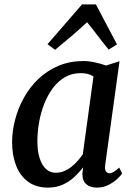

<svg xmlns="http://www.w3.org/2000/svg" viewBox="-20 -843 612 873"><path d="M458.5 -95Q455 -72 461.8 -63.5Q468.5 -55 477.5 -55Q486 -55 496.5 -61.2Q507 -67.5 522 -81L535.5 -54Q531 -47 515.2 -31.5Q499.5 -16 475 -3Q450.5 10 420 10Q390.5 10 372.5 -5.2Q354.5 -20.5 354.5 -53.5L358 -82Q341 -60 318.5 -38.8Q296 -17.5 266.2 -3.8Q236.5 10 198.5 10Q143.5 10 107 -17.2Q70.5 -44.5 52.8 -91.2Q35 -138 35 -196Q35 -247 48.8 -299.2Q62.5 -351.5 89 -399.2Q115.5 -447 155 -484.5Q194.5 -522 246 -543.8Q297.5 -565.5 360 -565.5Q384 -565.5 412.5 -559.2Q441 -553 462 -545L523.5 -564.5ZM405 -495.5Q392.5 -503.5 377.8 -507Q363 -510.5 346.5 -510.5Q307 -510.5 275.5 -492.2Q244 -474 220.5 -442.5Q197 -411 181.2 -371Q165.5 -331 157.8 -287.2Q150 -243.5 150 -201Q150 -154 160.8 -122Q171.5 -90 190 -73.8Q208.5 -57.5 233.5 -57.5Q254 -57.5 272.2 -65.2Q290.5 -73 306 -85.5Q321.5 -98 334.2 -112.8Q347 -127.5 356.5 -141.5ZM230.5 -616.5 196 -642 353 -823H416L512 -641L474 -617.5Q449 -647.5 425.5 -679Q402 -710.5 376 -742Q341.5 -710 304.8 -678.5Q268 -647 230.5 -616.5Z"/></svg>

Font: Merriweather 24pt Medium
Style: Italic
Weight: 500
Italic angle: -7.8°
Version: Version 2.101